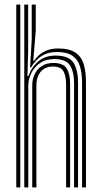

<svg xmlns="http://www.w3.org/2000/svg" viewBox="-20 -820 445 840"><path d="M339 0V-458Q339 -500.5 329.6 -530.6Q320.2 -560.8 296.2 -576.6Q272.2 -592.5 228.8 -592.5Q189.8 -592.5 162.1 -575.1Q134.5 -557.8 116 -525H111.8L118.8 -648.8V-800H136.5V-687L125.5 -553.8H128.8Q146.8 -579.8 172.5 -593.9Q198.2 -608 233.8 -608Q282.2 -608 308.9 -590.5Q335.5 -573 345.9 -540.2Q356.2 -507.5 356.2 -461V0ZM51.2 0V-800H68.8V0ZM121 0V-446.5Q121 -473 131.5 -495.2Q142 -517.5 162.8 -531Q183.5 -544.5 214.2 -544.5Q257.2 -544.5 272 -520.1Q286.8 -495.8 286.8 -451.8V0H269.2V-450.8Q269.2 -487.5 257.6 -508.2Q246 -529 211.8 -529Q187.8 -529 171.6 -518.2Q155.5 -507.5 147.4 -489.1Q139.2 -470.8 139.2 -447.8V0ZM86.2 0V-800H103.2V-599.8L100 -486.8H104.2Q119.8 -529.5 149.8 -553.4Q179.8 -577.2 224 -576.8Q282.5 -576.5 302 -544.6Q321.5 -512.8 321.5 -457V0H304V-455Q304 -506.2 286.2 -533.9Q268.5 -561.5 218 -561.5Q180.2 -561.5 154.9 -543.9Q129.5 -526.2 116.6 -499.5Q103.8 -472.8 103.8 -445V0Z"/></svg>

Font: Big Shoulders Inline Display Thin SemiBold
Style: Regular
Weight: 600
Version: Version 2.002